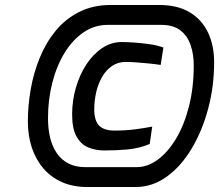

<svg xmlns="http://www.w3.org/2000/svg" viewBox="-20 -752 881 772"><path d="M332 0Q273 0 228.5 -20Q184 -40 153.5 -76Q123 -112 107.5 -160Q92 -208 92 -264Q92 -327 103.5 -393Q115 -459 140 -520Q165 -581 204 -628.5Q243 -676 298.5 -704Q354 -732 426 -732H619Q694 -732 743 -702.5Q792 -673 816.5 -621Q841 -569 841 -502Q841 -405 817 -315Q793 -225 750 -153.5Q707 -82 649.5 -41Q592 0 525 0ZM399 -147Q365 -147 335.5 -159Q306 -171 288 -202.5Q270 -234 270 -292Q270 -347 285 -399Q300 -451 327 -492.5Q354 -534 390.5 -558.5Q427 -583 469 -583Q489 -583 518.5 -581Q548 -579 580 -574.5Q612 -570 637 -561L626 -491Q598 -495 571.5 -497.5Q545 -500 523.5 -501.5Q502 -503 486 -503Q455 -503 431 -487Q407 -471 391 -443.5Q375 -416 367 -382Q359 -348 359 -312Q359 -267 378.5 -247Q398 -227 440 -227Q485 -227 523.5 -232Q562 -237 592 -243L582 -173Q538 -155 492.5 -151Q447 -147 399 -147ZM322 -80H530Q574 -80 615 -110.5Q656 -141 688.5 -195.5Q721 -250 740 -325Q759 -400 759 -489Q759 -535 746 -572Q733 -609 704.5 -630.5Q676 -652 628 -652H413Q360 -652 316 -622Q272 -592 240 -540Q208 -488 190.5 -420Q173 -352 173 -277Q173 -234 181.5 -198.5Q190 -163 208.5 -136Q227 -109 255.5 -94.5Q284 -80 322 -80Z"/></svg>

Font: Exo Thin
Style: Bold Italic
Weight: 700
Italic angle: -9°
Version: Version 2.000